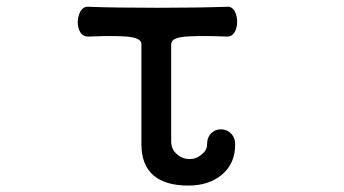

<svg xmlns="http://www.w3.org/2000/svg" viewBox="-20 -543 1040 580"><path d="M248 -522.5Q233.4 -524.4 223.6 -509.8Q215.8 -496.1 214.8 -477.5Q214.8 -458 222.7 -445.3Q231.4 -431.6 248 -432.6Q342.8 -436.5 377 -430.7Q407.2 -425.8 407.2 -409.2V-107.4Q407.2 -43.9 444.3 -12.7Q480.5 17.6 548.8 17.6Q610.4 17.6 649.4 -14.6Q690.4 -47.9 690.4 -106.4Q690.4 -127.9 676.8 -140.6Q665 -152.3 647.5 -152.3Q629.9 -152.3 618.2 -140.6Q605.5 -127.9 605.5 -106.4Q605.5 -88.9 588.9 -76.2Q573.2 -62.5 553.7 -62.5Q530.3 -62.5 514.6 -77.1Q497.1 -91.8 497.1 -116.2V-409.2Q497.1 -425.8 526.4 -430.7Q561.5 -436.5 665 -432.6Q679.7 -431.6 688.5 -445.3Q696.3 -458 696.3 -477.5Q696.3 -496.1 688.5 -509.8Q679.7 -524.4 665 -522.5Q575.2 -519.5 455.1 -519.5Q326.2 -519.5 248 -522.5Z"/></svg>

Font: GungsuhChe
Style: Regular
Weight: 400
Monospace: yes
Version: Version 2.21